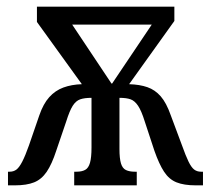

<svg xmlns="http://www.w3.org/2000/svg" viewBox="-20 -556 634 577"><path d="M4 1V-40H9Q21 -40 29.5 -46.5Q38 -53 47 -70.5Q56 -88 67 -119L98 -209Q110 -244 128 -264Q146 -284 170.5 -293Q195 -302 226 -303L91 -490V-536H504V-493L368 -303Q400 -302 423 -294Q446 -286 463 -266.5Q480 -247 493 -210L527 -119Q538 -88 546.5 -70.5Q555 -53 563.5 -46.5Q572 -40 584 -40H590V1H568Q533 1 510.5 -8Q488 -17 473 -40Q458 -63 444 -103L415 -191Q405 -223 395 -238Q385 -253 372.5 -257.5Q360 -262 339 -262V-108Q339 -80 343.5 -65Q348 -50 358.5 -45Q369 -40 385 -40H391V1H203V-40H210Q226 -40 236 -45.5Q246 -51 250.5 -67Q255 -83 255 -113V-262Q234 -262 221 -257.5Q208 -253 198.5 -238Q189 -223 179 -191L149 -103Q136 -63 120.5 -40Q105 -17 82.5 -8Q60 1 25 1ZM315 -305H317L436 -482H197Z"/></svg>

Font: Noto Serif ExtraCondensed
Style: Regular
Weight: 400
Width: 2
Designer: Monotype Design Team
Foundry: Monotype Imaging Inc.
Version: Version 2.013